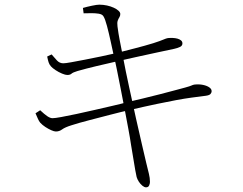

<svg xmlns="http://www.w3.org/2000/svg" viewBox="-20 -765 1040 822"><path d="M335 -731Q352 -736 373.5 -740.5Q395 -745 405 -745Q422 -745 438 -741.5Q454 -738 467 -732Q480 -726 487.5 -719Q495 -712 495 -705Q495 -697 491 -691Q487 -685 484 -676.5Q481 -668 483 -652Q487 -621 492 -595.5Q497 -570 506 -524Q518 -460 533 -391.5Q548 -323 562 -259Q576 -195 588 -145Q600 -95 606 -68Q613 -39 617.5 -21Q622 -3 622 14Q622 21 618.5 29Q615 37 605 37Q598 37 589.5 30Q581 23 574.5 13Q568 3 565 -7Q563 -15 559 -37Q555 -59 550.5 -88Q546 -117 541 -145Q537 -173 529.5 -213Q522 -253 513.5 -298Q505 -343 496.5 -386Q488 -429 481 -464Q474 -499 469 -518Q462 -550 454 -587Q446 -624 438 -654Q430 -684 423 -695Q418 -704 402 -706.5Q386 -709 368.5 -708.5Q351 -708 338 -708ZM182 -523 201 -532Q212 -519 223.5 -506.5Q235 -494 251 -494Q260 -494 285 -498.5Q310 -503 343.5 -509.5Q377 -516 413 -523.5Q449 -531 479 -538Q518 -548 559 -558.5Q600 -569 636 -580Q667 -590 679.5 -595.5Q692 -601 699 -602Q709 -603 720 -602.5Q731 -602 740 -599.5Q749 -597 755 -592Q761 -587 761 -579Q761 -569 750.5 -564Q740 -559 726 -556Q696 -550 651 -540Q606 -530 561.5 -520.5Q517 -511 488 -504Q439 -493 393 -482Q347 -471 312 -461Q292 -455 286 -449.5Q280 -444 268 -444Q260 -444 245.5 -450Q231 -456 217.5 -465Q204 -474 198 -481Q191 -489 188 -498.5Q185 -508 182 -523ZM132 -280 152 -293Q170 -276 182.5 -267.5Q195 -259 205 -259Q215 -259 242.5 -264Q270 -269 307.5 -277Q345 -285 386 -294.5Q427 -304 464 -312.5Q501 -321 526 -328Q553 -334 590 -343Q627 -352 664.5 -361.5Q702 -371 731 -379Q760 -387 772 -390Q794 -396 800 -399Q806 -402 813 -403Q833 -405 849.5 -401.5Q866 -398 876 -391Q886 -384 886 -375Q886 -368 881 -362.5Q876 -357 861 -355Q829 -351 799.5 -347Q770 -343 735 -336.5Q700 -330 652 -320Q604 -310 535 -294Q499 -286 453 -274Q407 -262 362.5 -250.5Q318 -239 287 -229Q258 -220 246 -211Q234 -202 219 -202Q212 -202 199.5 -207.5Q187 -213 174 -221.5Q161 -230 152 -240Q147 -246 142.5 -256Q138 -266 132 -280Z"/></svg>

Font: Noto Serif HK
Style: Regular
Weight: 200
Designer: Ryoko NISHIZUKA 西塚涼子 (kana & ideographs); Frank Grießhammer (Latin, Greek & Cyrillic); Wenlong ZHANG 张文龙 (bopomofo); San
Foundry: Adobe
Version: Version 2.001;hotconv 1.1.0;makeotfexe 2.6.0